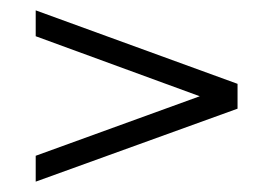

<svg xmlns="http://www.w3.org/2000/svg" viewBox="-20 -422 527 371"><path d="M366 -236 49 -121V-71L439 -212V-260L49 -402V-352Z"/></svg>

Font: Linux Libertine O C
Style: Regular
Weight: 400
Designer: Philipp H. Poll
Foundry: Philipp H. Poll
Version: Version 4.0.3